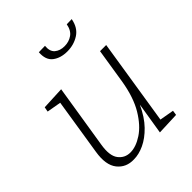

<svg xmlns="http://www.w3.org/2000/svg" viewBox="-209 -880 1016 1016"><g transform="rotate(-45 299.5 -372.0)"><path d="M204 7Q145 9 110.5 -34Q76 -77 90 -164L140 -481L60 -495L65 -522L194 -528L137 -171Q125 -98 150 -65Q175 -32 217 -32Q259 -32 307 -63.5Q355 -95 394.5 -160.5Q434 -226 451 -329L482 -525H528L452 -43L532 -29L528 -2L402 3L431 -176Q401 -111 362 -71Q323 -31 282 -12Q241 7 204 7ZM359 -646Q309 -646 277 -670.5Q245 -695 249 -750L296 -751Q292 -712 313 -694Q334 -676 368 -676Q401 -676 426 -693.5Q451 -711 458 -750L496 -751Q486 -696 447 -671Q408 -646 359 -646Z"/></g></svg>

Font: Bitter Light
Style: Italic
Weight: 300
Italic angle: -9°
Designer: Sol Matas, and Bitter project Authors
Foundry: Sol Matas
Version: Version 2.001